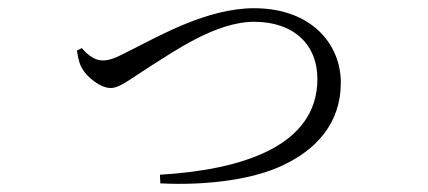

<svg xmlns="http://www.w3.org/2000/svg" viewBox="-20 -463 1040 467"><path d="M179 -346 167 -340C170 -324 172 -309 180 -296C192 -275 224 -249 249 -249C271 -249 291 -267 346 -302C402 -337 505 -410 598 -410C694 -410 752 -355 752 -271C752 -108 570 -50 369 -38L370 -17C488 -11 600 -28 668 -61C749 -99 809 -163 809 -262C809 -356 737 -443 598 -443C484 -443 368 -376 294 -339C256 -319 244 -316 229 -316C212 -316 194 -328 179 -346Z"/></svg>

Font: Kiri Minchoo Light
Style: Regular
Weight: 300
Designer: Ryoko NISHIZUKA 西塚涼子 (kana & ideographs); Frank Grießhammer (Latin, Greek & Cyrillic);
akenotsuki.com/eyeben/fonts/ (U+
Foundry: Adobe
akenotsuki.com/eyeben/fonts/
Version: Version 4.002;hotconv 1.0.119;makeotfexe 2.5.65604